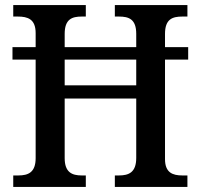

<svg xmlns="http://www.w3.org/2000/svg" viewBox="-20 -734 788 754"><path d="M32 0H317V-45H301C263 -45 234 -57 234 -113V-347H515V-114C515 -57 486 -45 447 -45H431V0H716V-45H696C658 -45 628 -56 628 -109V-500H719V-549H628V-601C628 -659 657 -669 696 -669H716V-714H431V-669H447C486 -669 515 -659 515 -601V-549H234V-601C234 -659 263 -669 301 -669H317V-714H32V-669H50C89 -669 120 -659 120 -604V-549H29V-500H120V-113C120 -57 91 -45 52 -45H32ZM234 -399V-500H515V-399Z"/></svg>

Font: Noto Serif Bengali SemiCondensed
Style: Regular
Weight: 400
Width: 4
Designer: Juan Bruce, Universal Thirst, Indian Type Foundry and the Monotype Design Team.
Foundry: Monotype Imaging Inc.
Version: Version 2.003